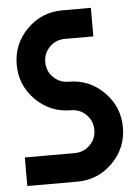

<svg xmlns="http://www.w3.org/2000/svg" viewBox="-51 -744 572 785"><g transform="rotate(-5 234.5 -351.5)"><path d="M234.4 -703.1H351.6V-585.9H234.4Q197.8 -585.9 172.1 -560.3Q146.5 -534.7 146.5 -498Q146.5 -461.4 172.1 -435.8Q197.8 -410.2 234.4 -410.2Q319.3 -410.2 379.4 -350.1Q439.5 -290 439.5 -205.1Q439.5 -120.1 379.4 -60.1Q319.3 0 234.4 0H29.3V-117.2H234.4Q271 -117.2 296.6 -142.8Q322.3 -168.5 322.3 -205.1Q322.3 -241.7 296.6 -267.3Q271 -293 234.4 -293Q149.4 -293 89.4 -353Q29.3 -413.1 29.3 -498Q29.3 -583 89.4 -643.1Q149.4 -703.1 234.4 -703.1Z"/></g></svg>

Font: Gerhaus
Style: Regular
Weight: 400
Designer: GGBotNet
Foundry: GGBotNet
Version: 1.01